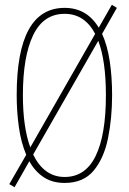

<svg xmlns="http://www.w3.org/2000/svg" viewBox="-20 -757 540 805"><path d="M76 -358Q76 -520 119 -609.5Q162 -699 251 -699Q335 -699 379 -615L107 -139Q76 -224 76 -358ZM251 -15Q165 -15 119 -109L392 -586Q424 -502 424 -358Q424 -191 381 -103Q338 -15 251 -15ZM251 10Q330 10 373 -42Q416 -94 433 -178Q450 -262 450 -358Q450 -435 440 -501Q430 -567 408 -615L470 -724L449 -737L394 -641Q344 -724 251 -724Q50 -724 50 -358Q50 -290 59 -225Q68 -160 90 -108L19 15L41 28L103 -81Q126 -39 162.5 -14.5Q199 10 251 10Z"/></svg>

Font: Noto Sans Mono UI Condensed Thin
Style: Regular
Weight: 250
Width: 3
Designer: Monotype Design team
Foundry: Monotype Imaging Inc.
Version: 1.000